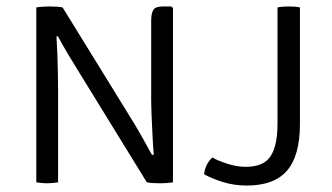

<svg xmlns="http://www.w3.org/2000/svg" viewBox="-20 -565 1028 595"><path d="M220.5 -348.5Q203.5 -375.5 188.5 -401Q173.5 -426.5 159.5 -452.5L155 -452Q156.5 -428 157.8 -395.5Q159 -363 159.5 -332.2Q160 -301.5 160 -282V0Q141 3 125.5 3Q110 3 92.5 0V-542Q101 -543.5 112.5 -544.2Q124 -545 133.5 -545Q157.5 -545 174 -542L390.5 -191Q407 -164 422 -137.2Q437 -110.5 451 -85L456.5 -85.5Q454.5 -108.5 452.8 -141.5Q451 -174.5 449.8 -206.8Q448.5 -239 448.5 -259V-500.5Q448.5 -523 455 -534Q461.5 -545 484.5 -545H511L516 -540V0Q498.5 3 475 3Q451 3 435 0ZM638 -77Q656 -66.5 685.5 -57.2Q715 -48 741.5 -48Q796.5 -48 818.2 -80.5Q840 -113 840 -181.5V-542Q854.5 -545 875 -545Q896 -545 909.5 -542V-180.5Q909.5 -82.5 869.5 -36.2Q829.5 10 745 10Q705.5 10 671 -0.8Q636.5 -11.5 612.5 -25Q616 -56.5 638 -77Z"/></svg>

Font: Signika Negative SC Light
Style: Regular
Weight: 300
Designer: Anna Giedryś
Foundry: Anna Giedryś
Version: Version 2.000; ttfautohint (v1.8.3) -l 8 -r 50 -G 200 -x 9 -